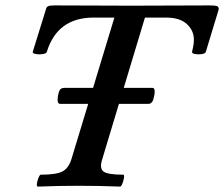

<svg xmlns="http://www.w3.org/2000/svg" viewBox="-20 -687 829 710"><path d="M120 3Q115 3 116.5 -8Q118 -19 122.5 -30Q127 -41 131 -41Q187 -41 210 -52.5Q233 -64 244 -98L403 -622H326Q192 -622 153 -495Q151 -489 138 -487Q125 -485 113 -487Q101 -489 101 -495L150 -653Q152 -662 159 -664.5Q166 -667 183 -667Q253 -667 324 -666.5Q395 -666 466 -666Q539 -666 611 -666.5Q683 -667 755 -667Q775 -667 782 -664.5Q789 -662 789 -653L741 -495Q739 -489 726.5 -487Q714 -485 702 -487Q690 -489 690 -495Q697 -522 697 -540Q697 -574 671 -598Q645 -622 594 -622H516L358 -98Q347 -64 363 -52.5Q379 -41 436 -41Q440 -41 438.5 -30Q437 -19 432.5 -8Q428 3 424 3Q347 0 271 0Q195 0 120 3ZM202 -303Q193 -303 193 -318Q193 -330 197.5 -346Q202 -362 217 -362H544Q552 -362 552 -349Q552 -336 547 -319.5Q542 -303 529 -303Z"/></svg>

Font: Junicode SmExp
Style: Bold Italic
Weight: 700
Width: 6
Italic angle: -11°
Designer: Peter S. Baker
Version: Version 2.205; ttfautohint (v1.8.4)